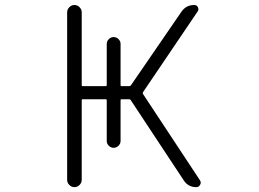

<svg xmlns="http://www.w3.org/2000/svg" viewBox="-20 -774 1040 772"><path d="M250 -724.6Q250 -736.3 258.8 -745.1Q267.6 -753.9 279.3 -753.9Q291 -753.9 299.8 -745.1Q308.6 -736.3 308.6 -724.6V-431.6Q308.6 -427.7 312.5 -427.7H404.3Q409.2 -427.7 409.2 -431.6V-597.7Q409.2 -608.4 417.5 -616.7Q425.8 -625 437 -625Q448.2 -625 456.5 -616.7Q464.8 -608.4 464.8 -597.7V-431.6Q464.8 -427.7 468.8 -427.7H500Q503.9 -427.7 506.8 -431.6L710 -727.5Q728.5 -753.9 760.7 -753.9Q771.5 -753.9 775.9 -744.6Q780.3 -735.4 774.4 -727.5L555.7 -404.3Q552.7 -400.4 554.7 -396.5L784.2 -48.8Q787.1 -43.9 787.1 -39.1Q787.1 -35.2 784.2 -30.3Q779.3 -21.5 769.5 -21.5Q736.3 -21.5 718.8 -48.8L505.9 -371.1Q503.9 -375 500 -375H468.8Q464.8 -375 464.8 -371.1V-207Q464.8 -196.3 456.5 -188Q448.2 -179.7 437 -179.7Q425.8 -179.7 417.5 -188Q409.2 -196.3 409.2 -207V-371.1Q409.2 -375 404.3 -375H312.5Q308.6 -375 308.6 -371.1V-50.8Q308.6 -39.1 299.8 -30.3Q291 -21.5 279.3 -21.5Q267.6 -21.5 258.8 -30.3Q250 -39.1 250 -50.8Z"/></svg>

Font: Gen Jyuu Gothic L Monospace Light
Style: Regular
Weight: 300
Designer: [Source Han Sans]
Ryoko NISHIZUKA  (kana & ideographs); Paul D. Hunt (Latin, Greek & Cyrillic); Wenlong ZHANG  (bopomofo
Version: Version 1.002.20150607